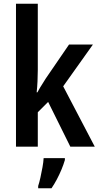

<svg xmlns="http://www.w3.org/2000/svg" viewBox="-20 -780 526 1021"><path d="M181 -408Q181 -379 179.5 -348Q178 -317 175 -289H179Q185 -301 193 -314Q201 -327 209 -339.5Q217 -352 223 -362L347 -543H474L316 -321L484 0H354L236 -238L181 -183V0H65V-760H181ZM325 71Q318 95 307 121.5Q296 148 282.5 173.5Q269 199 254 221H183V209Q189 191 195 164Q201 137 206 109Q211 81 212 61H325Z"/></svg>

Font: Noto Sans Khmer Condensed SemiBold
Style: Regular
Weight: 600
Width: 3
Designer: Danh Hong and the Monotype Design Team
Foundry: Monotype Imaging Inc.
Version: Version 2.004